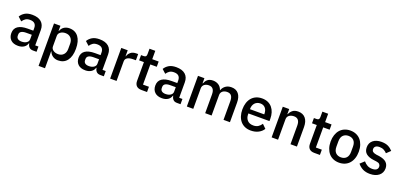

<svg xmlns="http://www.w3.org/2000/svg" viewBox="21 -1761 6386 3060"><g transform="rotate(20 3214.0 -231.0)"><path d="M459 0Q416 0 393 -24.5Q370 -49 365 -87H360Q345 -38 305 -13Q265 12 208 12Q127 12 83.5 -30Q40 -72 40 -143Q40 -221 96.5 -260Q153 -299 262 -299H356V-343Q356 -391 330 -417Q304 -443 249 -443Q203 -443 174 -423Q145 -403 125 -372L60 -431Q86 -475 133 -503.5Q180 -532 256 -532Q357 -532 411 -485Q465 -438 465 -350V-89H520V0ZM239 -71Q290 -71 323 -93.5Q356 -116 356 -154V-229H264Q151 -229 151 -159V-141Q151 -106 174.5 -88.5Q198 -71 239 -71Z M627 -520H736V-434H741Q758 -481 796.5 -506.5Q835 -532 887 -532Q986 -532 1040 -460.5Q1094 -389 1094 -260Q1094 -131 1040 -59.5Q986 12 887 12Q835 12 796.5 -14Q758 -40 741 -86H736V200H627ZM854 -82Q911 -82 945 -118.5Q979 -155 979 -215V-305Q979 -365 945 -401.5Q911 -438 854 -438Q804 -438 770 -413.5Q736 -389 736 -349V-171Q736 -131 770 -106.5Q804 -82 854 -82Z M1600 0Q1557 0 1534 -24.5Q1511 -49 1506 -87H1501Q1486 -38 1446 -13Q1406 12 1349 12Q1268 12 1224.5 -30Q1181 -72 1181 -143Q1181 -221 1237.5 -260Q1294 -299 1403 -299H1497V-343Q1497 -391 1471 -417Q1445 -443 1390 -443Q1344 -443 1315 -423Q1286 -403 1266 -372L1201 -431Q1227 -475 1274 -503.5Q1321 -532 1397 -532Q1498 -532 1552 -485Q1606 -438 1606 -350V-89H1661V0ZM1380 -71Q1431 -71 1464 -93.5Q1497 -116 1497 -154V-229H1405Q1292 -229 1292 -159V-141Q1292 -106 1315.5 -88.5Q1339 -71 1380 -71Z M1768 0V-520H1877V-420H1882Q1893 -460 1928 -490Q1963 -520 2025 -520H2054V-415H2011Q1946 -415 1911.5 -394Q1877 -373 1877 -332V0Z M2299 0Q2242 0 2213 -29.5Q2184 -59 2184 -113V-431H2103V-520H2147Q2174 -520 2184.5 -532Q2195 -544 2195 -571V-662H2293V-520H2402V-431H2293V-89H2394V0Z M2901 0Q2858 0 2835 -24.5Q2812 -49 2807 -87H2802Q2787 -38 2747 -13Q2707 12 2650 12Q2569 12 2525.5 -30Q2482 -72 2482 -143Q2482 -221 2538.5 -260Q2595 -299 2704 -299H2798V-343Q2798 -391 2772 -417Q2746 -443 2691 -443Q2645 -443 2616 -423Q2587 -403 2567 -372L2502 -431Q2528 -475 2575 -503.5Q2622 -532 2698 -532Q2799 -532 2853 -485Q2907 -438 2907 -350V-89H2962V0ZM2681 -71Q2732 -71 2765 -93.5Q2798 -116 2798 -154V-229H2706Q2593 -229 2593 -159V-141Q2593 -106 2616.5 -88.5Q2640 -71 2681 -71Z M3069 0V-520H3178V-434H3183Q3191 -454 3202.5 -472Q3214 -490 3230.5 -503.5Q3247 -517 3269.5 -524.5Q3292 -532 3322 -532Q3375 -532 3416 -506Q3457 -480 3476 -426H3479Q3493 -470 3533 -501Q3573 -532 3636 -532Q3714 -532 3757 -479.5Q3800 -427 3800 -330V0H3691V-317Q3691 -377 3668 -407.5Q3645 -438 3595 -438Q3574 -438 3555 -432.5Q3536 -427 3521.5 -416Q3507 -405 3498 -388Q3489 -371 3489 -349V0H3380V-317Q3380 -438 3285 -438Q3265 -438 3245.5 -432.5Q3226 -427 3211 -416Q3196 -405 3187 -388Q3178 -371 3178 -349V0Z M4155 12Q4099 12 4055 -7Q4011 -26 3980 -61.5Q3949 -97 3932.5 -147.5Q3916 -198 3916 -260Q3916 -322 3932.5 -372.5Q3949 -423 3980 -458.5Q4011 -494 4055 -513Q4099 -532 4155 -532Q4212 -532 4255.5 -512Q4299 -492 4328 -456.5Q4357 -421 4371.5 -374Q4386 -327 4386 -273V-232H4029V-215Q4029 -155 4064.5 -116.5Q4100 -78 4166 -78Q4214 -78 4247 -99Q4280 -120 4303 -156L4367 -93Q4338 -45 4283 -16.5Q4228 12 4155 12ZM4155 -447Q4127 -447 4103.5 -437Q4080 -427 4063.5 -409Q4047 -391 4038 -366Q4029 -341 4029 -311V-304H4271V-314Q4271 -374 4240 -410.5Q4209 -447 4155 -447Z M4507 0V-520H4616V-434H4621Q4638 -476 4672.5 -504Q4707 -532 4767 -532Q4847 -532 4891.5 -479.5Q4936 -427 4936 -330V0H4827V-316Q4827 -438 4729 -438Q4708 -438 4687.5 -432.5Q4667 -427 4651 -416Q4635 -405 4625.5 -388Q4616 -371 4616 -348V0Z M5231 0Q5174 0 5145 -29.5Q5116 -59 5116 -113V-431H5035V-520H5079Q5106 -520 5116.5 -532Q5127 -544 5127 -571V-662H5225V-520H5334V-431H5225V-89H5326V0Z M5652 12Q5598 12 5553.5 -7Q5509 -26 5478 -61.5Q5447 -97 5430 -147.5Q5413 -198 5413 -260Q5413 -322 5430 -372.5Q5447 -423 5478 -458.5Q5509 -494 5553.5 -513Q5598 -532 5652 -532Q5706 -532 5750.5 -513Q5795 -494 5826 -458.5Q5857 -423 5874 -372.5Q5891 -322 5891 -260Q5891 -198 5874 -147.5Q5857 -97 5826 -61.5Q5795 -26 5750.5 -7Q5706 12 5652 12ZM5652 -78Q5708 -78 5742 -112.5Q5776 -147 5776 -216V-304Q5776 -373 5742 -407.5Q5708 -442 5652 -442Q5596 -442 5562 -407.5Q5528 -373 5528 -304V-216Q5528 -147 5562 -112.5Q5596 -78 5652 -78Z M6177 12Q6103 12 6053 -14Q6003 -40 5966 -86L6036 -150Q6065 -115 6100.5 -95.5Q6136 -76 6183 -76Q6231 -76 6254.5 -94.5Q6278 -113 6278 -146Q6278 -171 6261.5 -188.5Q6245 -206 6204 -211L6156 -217Q6076 -227 6030.5 -263.5Q5985 -300 5985 -372Q5985 -410 5999 -439.5Q6013 -469 6038.5 -489.5Q6064 -510 6099.5 -521Q6135 -532 6178 -532Q6248 -532 6292.5 -510Q6337 -488 6372 -449L6305 -385Q6285 -409 6252.5 -426.5Q6220 -444 6178 -444Q6133 -444 6111.5 -426Q6090 -408 6090 -379Q6090 -349 6109 -334Q6128 -319 6170 -312L6218 -306Q6304 -293 6343.5 -255.5Q6383 -218 6383 -155Q6383 -117 6368.5 -86.5Q6354 -56 6327 -34Q6300 -12 6262 0Q6224 12 6177 12Z"/></g></svg>

Font: IBM Plex Sans Arabic Medium
Style: Regular
Weight: 500
Designer: Mike Abbink, Paul van der Laan, Pieter van Rosmalen, Wael Morcos, Khajak Apelian
Foundry: Bold Monday
Version: Version 1.1